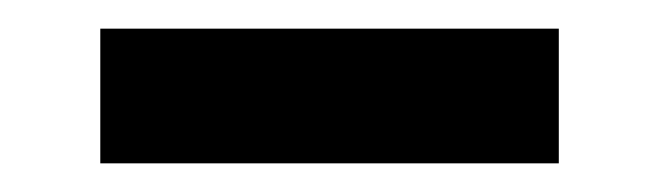

<svg xmlns="http://www.w3.org/2000/svg" viewBox="-20 -740 460 134"><path d="M370 -626H50V-720H370Z"/></svg>

Font: Akshar
Style: Bold
Weight: 700
Designer: Tall Chai
Foundry: Tall Chai
Version: Version 1.000